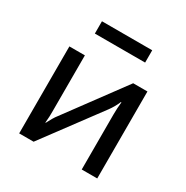

<svg xmlns="http://www.w3.org/2000/svg" viewBox="-156 -803 903 933"><g transform="rotate(30 295.5 -336.5)"><path d="M514 -488V0H427V-311Q427 -328 428 -344Q429 -360 431 -379H428Q422 -364 412.5 -347.5Q403 -331 394 -319L157 0H76V-488H163V-176Q163 -160 162.5 -144Q162 -128 160 -109H162Q170 -125 179 -140.5Q188 -156 197 -167L434 -488ZM434 -673V-604H152V-673Z"/></g></svg>

Font: Exo 2 Medium
Style: Regular
Weight: 500
Designer: Natanael Gama
Foundry: Natanael Gama
Version: Version 2.010